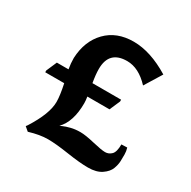

<svg xmlns="http://www.w3.org/2000/svg" viewBox="-134 -754 838 841"><g transform="rotate(30 285.5 -334.0)"><path d="M518 -207Q523 -191 523 -174.5Q523 -158 522.5 -140.5Q522 -123 514 -101.5Q506 -80 480.5 -62.5Q455 -45 412.5 -45Q370 -45 305 -55Q240 -65 199.5 -65Q159 -65 106 -49L86 -66L92 -74Q150 -165 150 -225Q150 -257 138 -313H42V-322L65 -375H124Q119 -403 119 -430Q123 -517 174.5 -570Q226 -623 311.5 -623Q397 -623 495 -563L442 -477Q388 -535 329 -535Q238 -535 238 -443Q238 -415 245 -375H390V-366L367 -313H255Q258 -295 258 -281Q258 -187 213 -141Q214 -141 226 -146.5Q238 -152 259.5 -157.5Q281 -163 307 -163Q333 -163 379 -152Q425 -141 443.5 -141Q462 -141 475.5 -154.5Q489 -168 489 -206Z"/></g></svg>

Font: Halant
Style: Bold
Weight: 700
Designer: Hitesh Malaviya (Devanagari), Satya Rajpurohit (Latin)
Foundry: Indian Type Foundry
Version: Version 1.101;PS 1.0;hotconv 1.0.78;makeotf.lib2.5.61930; tt